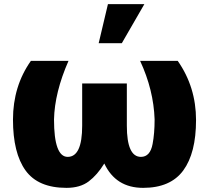

<svg xmlns="http://www.w3.org/2000/svg" viewBox="-20 -864 1000 932"><path d="M129.9 -568.4H312.5Q245.1 -415 242.2 -284.2Q242.2 -102.5 308.6 -102.5Q378.9 -102.5 378.9 -253.9V-459H595.7V-253.9Q595.7 -102.5 664.1 -102.5Q709 -102.5 720.7 -165Q730.5 -215.8 730.5 -284.2Q725.6 -427.7 660.2 -568.4H842.8Q931.6 -441.4 931.6 -281.2Q931.6 -121.1 869.6 -36.6Q807.6 47.9 674.8 47.9Q542 47.9 486.3 -70.3Q452.1 -14.6 410.6 16.6Q369.1 47.9 302.7 47.9Q165 47.9 104 -36.6Q43 -121.1 43 -283.2Q43 -445.3 129.9 -568.4ZM459 -654.3 503.9 -843.8H680.7L571.3 -654.3Z"/></svg>

Font: GenEi M Gothic v2 Black
Style: Regular
Weight: 900
Version: Version 2.0